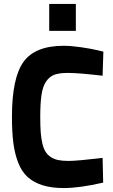

<svg xmlns="http://www.w3.org/2000/svg" viewBox="-20 -932 569 964"><path d="M495.1 -139.2 498 -15.1Q378.9 12.2 299.8 12.2Q237.3 12.2 192.1 -2.4Q147 -17.1 117.7 -44.2Q88.4 -71.3 71 -116.2Q53.7 -161.1 46.9 -215.3Q40 -269.5 40 -345.2Q40 -541 98.1 -621.6Q156.2 -702.1 299.8 -702.1Q337.4 -702.1 387.2 -694.8Q437 -687.5 467.8 -680.2L499 -672.9L495.1 -551.8Q374 -565.9 319.8 -565.9Q278.8 -565.9 253.9 -557.1Q229 -548.3 211.9 -523.4Q194.8 -498.5 188.5 -456.3Q182.1 -414.1 182.1 -345.2Q182.1 -300.3 184.3 -269.3Q186.5 -238.3 192.6 -212.2Q198.7 -186 208.7 -170.2Q218.8 -154.3 234.9 -143.6Q251 -132.8 272.5 -128.4Q293.9 -124 324.2 -124Q346.2 -124 388.9 -127.9Q431.6 -131.8 463.4 -135.7ZM227.1 -776.9V-912.1H360.8V-776.9Z"/></svg>

Font: TitilliumText25L
Style: 999 wt
Weight: 900
Designer: Accademia di Belle Arti di Urbino and others
Foundry: Accademia di Belle Arti di Urbino and others.
Version: Version 25.000